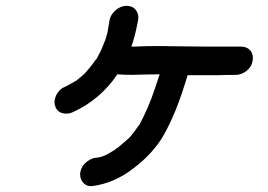

<svg xmlns="http://www.w3.org/2000/svg" viewBox="-20 -587 920 659"><path d="M295 52H293Q274 52 263 37Q255 25 255 12Q255 7 256 3Q260 -18 278 -32Q296 -46 315 -46L332 -50Q333 -51 334 -51.5Q335 -52 337 -52L349 -58L373 -72Q374 -73 375 -73.5Q376 -74 378 -76.5Q380 -79 383 -79Q411 -103 417 -108Q423 -113 425.5 -116Q428 -119 429 -120Q437 -129 456 -156L458 -158Q489 -215 511 -281L528 -332Q497 -332 466 -331L433 -330Q407 -330 383 -332Q325 -246 232 -203Q220 -197 208 -197Q179 -197 170 -221Q167 -229 167 -237Q167 -241 168 -245Q174 -274 200 -288H201Q219 -297 236 -307L243 -311Q265 -329 272 -336L273 -337Q291 -357 314 -389L315 -392Q329 -416 340 -447Q341 -447 341 -448L349 -476L356 -518Q360 -538 377.5 -552.5Q395 -567 414 -567Q435 -567 446 -553Q455 -541 455 -526Q455 -522 454 -518L450 -498Q443 -462 431 -427H440Q482 -429 523 -429L596 -428L698 -427H808Q828 -427 840 -413Q848 -402 848 -388Q848 -383 847 -378Q844 -358 826.5 -344Q809 -330 789 -330Q758 -330 728 -329H624L614 -297Q578 -181 532 -107Q494 -51 439 -10Q373 42 295 52Z"/></svg>

Font: Bad Comic
Style: Italic
Weight: 400
Italic angle: -11°
Designer: GGBotNet
Foundry: GGBotNet
Version: 0.95